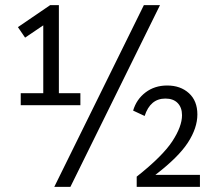

<svg xmlns="http://www.w3.org/2000/svg" viewBox="-20 -730 837 750"><path d="M61 -366H149V-631L78 -583L50 -624L176 -710H210V-366H294V-319H61ZM192 0 542 -710H605L255 0ZM514 -40Q615 -120 653 -178Q691 -236 691 -280Q691 -310 674 -327.5Q657 -345 626 -345Q567 -345 545 -277L500 -298Q513 -342 548.5 -369Q584 -396 633 -396Q685 -396 718 -366Q751 -336 751 -283Q751 -230 714 -173Q677 -116 587 -47H761V0H514Z"/></svg>

Font: LivvicRegular
Style: Regular
Weight: 400
Designer: Jacques Le Bailly, Baron von Fonthausen
Version: Version 1.001; ttfautohint (v1.8.2)